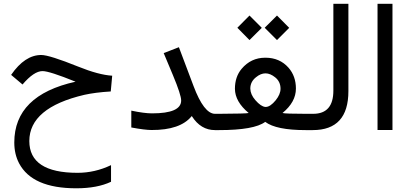

<svg xmlns="http://www.w3.org/2000/svg" viewBox="-20 -702 2218 1036"><path d="M387.7 -261.2C167.5 -212.4 57.1 -103 57.1 66.9C57.1 109.4 65.9 146.5 83 179.2C130.4 269 232.9 314 391.6 314C467.3 314 529.8 302.2 579.1 278.8V189C521 216.8 460.4 230.5 398.4 230.5C225.1 230.5 138.2 173.3 138.2 59.1C138.2 -60.5 237.3 -144 435.5 -190.4C473.1 -198.7 520.5 -205.1 577.6 -208.5L585.4 -293.5C536.6 -296.4 475.1 -313 401.4 -342.8C298.3 -384.3 231.9 -405.3 202.6 -405.3C143.6 -405.3 89.4 -369.6 40 -297.9L101.6 -246.1C142.6 -294.4 178.7 -318.4 209.5 -318.4C234.4 -318.4 293.5 -299.3 387.7 -261.2Z M797.9 -0.5C900.9 0 973.1 -24.9 1013.7 -74.7L1014.6 -75.7L1015.6 -74.7C1047.4 -24.9 1088.9 0 1140.1 0H1149.9C1152.3 0 1154.8 -3.4 1156.2 -10.3C1157.7 -16.6 1158.7 -27.3 1158.7 -42V-51.3C1158.7 -75.7 1155.8 -87.9 1149.9 -87.9H1140.1C1100.6 -87.9 1061.5 -138.2 1023.9 -238.8L945.3 -447.3L863.3 -415.5L913.1 -296.4C942.9 -225.1 957.5 -179.7 957.5 -159.7C957.5 -113.3 905.3 -90.3 800.3 -90.3C772.5 -90.3 734.9 -95.2 688.5 -105V-14.2C737.8 -4.9 773.9 -0.5 797.9 -0.5Z M1411.1 -44.4C1450.7 -14.6 1523.4 0 1629.4 0H1644C1649.9 0 1652.8 -14.2 1652.8 -42V-51.3C1652.8 -75.7 1649.9 -87.9 1644 -87.9H1628.4C1555.2 -87.9 1513.7 -89.4 1504.4 -92.3C1552.7 -131.8 1576.7 -175.8 1576.7 -224.1C1576.7 -268.6 1563.5 -306.2 1536.6 -336.9C1504.9 -372.6 1463.4 -390.6 1412.6 -390.6H1411.1C1359.9 -390.6 1317.4 -370.6 1283.7 -330.6C1259.8 -302.2 1247.6 -266.1 1247.6 -222.7C1248 -176.8 1272.5 -133.3 1321.8 -92.3C1314.5 -89.8 1261.7 -88.4 1162.6 -87.9H1142.6C1124.5 -87.9 1115.2 -75.7 1115.2 -51.3V-42C1115.2 -14.2 1124.5 0 1142.6 0H1162.6C1288.1 0 1371.1 -14.6 1411.1 -44.4ZM1326.2 -485.8 1392.6 -551.8 1326.2 -618.2 1260.7 -552.2ZM1474.6 -485.8 1540.5 -551.8 1474.6 -618.2 1408.2 -552.2ZM1464.8 -284.7C1483.9 -269.5 1493.7 -249 1493.7 -223.1C1493.7 -203.1 1484.9 -182.6 1467.8 -161.1C1448.2 -137.2 1430.2 -125 1414.1 -125H1411.6C1395.5 -126.5 1377.9 -138.7 1357.9 -161.6C1339.8 -182.1 1331.1 -203.1 1330.6 -224.1C1330.6 -248.5 1340.8 -269 1361.3 -285.2C1378.4 -299.3 1395.5 -306.2 1412.6 -306.2C1429.7 -306.2 1447.3 -298.8 1464.8 -284.7Z M1667.5 0C1795.9 0 1859.9 -70.3 1859.9 -210.4V-681.6H1778.8V-213.4C1778.8 -129.9 1742.7 -87.9 1669.9 -87.9H1636.7C1618.7 -87.9 1609.4 -75.7 1609.4 -51.3V-42C1609.4 -14.2 1618.7 0 1636.7 0Z M2017.1 -0.5H2097.7V-681.6H2017.1Z"/></svg>

Font: Nahid
Style: Regular
Weight: 400
Foundry: DejaVu fonts team - Redesigned by Saber Rastikerdar
Version: Version 0.3.0